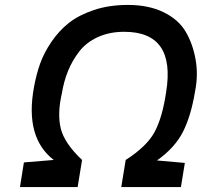

<svg xmlns="http://www.w3.org/2000/svg" viewBox="-20 -759 819 779"><path d="M61 0 77 -100 198 -110Q80 -201 118 -406Q127 -456 142.5 -500Q158 -544 188.5 -589Q219 -634 259.5 -666Q300 -698 361.5 -718.5Q423 -739 499 -739Q583 -739 643.5 -709.5Q704 -680 733 -631Q762 -582 773.5 -518Q785 -454 771 -386Q755 -289 722.5 -224.5Q690 -160 617 -108L730 -98L714 0H472L490 -110Q576 -165 607.5 -224Q639 -283 654 -385Q694 -630 484 -630Q424 -630 377 -608.5Q330 -587 301.5 -550Q273 -513 256 -471Q239 -429 231 -380Q212 -298 226.5 -238Q241 -178 313 -110L295 0Z"/></svg>

Font: Exo
Style: Demi Bold Italic
Weight: 600
Designer: Natanael Gama
Version: Version 1